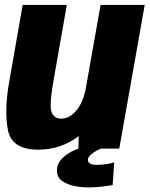

<svg xmlns="http://www.w3.org/2000/svg" viewBox="-20 -616 620 796"><path d="M305 0 306.5 -52Q233 4.5 138 4.5Q29 4.5 13 -76.5Q-3 -157.5 18 -276L74 -595.5H257L202 -283Q184 -182 193.2 -153Q202.5 -124 234.5 -124Q268.5 -124 297.5 -159Q322.5 -189.5 334 -240L397 -595.5H580L474.5 0ZM346 161Q316.5 161 286.5 154.8Q256.5 148.5 236.2 133.2Q216 118 216 90.5Q216 69 228 52.5Q240 36 256.8 24.5Q273.5 13 288.2 6.8Q303 0.5 308 -0.5H399Q396 0.5 382.5 7.5Q369 14.5 356.8 25Q344.5 35.5 344.5 46.5Q344.5 67.5 382 67.5Q401.5 67.5 423.8 64Q446 60.5 453.5 56.5L447 151Q442 152.5 411 156.8Q380 161 346 161Z"/></svg>

Font: Anybody ExtraBold
Style: Italic
Weight: 800
Italic angle: -10°
Designer: Tyler Finck
Foundry: Etcetera Type Company
Version: Version 1.010; ttfautohint (v1.8.3) -l 8 -r 50 -G 200 -x 14 